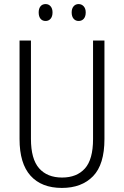

<svg xmlns="http://www.w3.org/2000/svg" viewBox="-20 -913 609 943"><path d="M493 -230Q493 -105 437 -47.5Q381 10 284 10Q184 10 130 -50Q76 -110 76 -230V-714H132V-231Q132 -132 172 -86.5Q212 -41 285 -41Q357 -41 397 -85.5Q437 -130 437 -230V-714H493ZM170 -852Q170 -871 179 -882Q188 -893 204 -893Q219 -893 228.5 -882Q238 -871 238 -852Q238 -832 228.5 -821Q219 -810 204 -810Q188 -810 179 -821Q170 -832 170 -852ZM332 -852Q332 -871 341.5 -882Q351 -893 366 -893Q381 -893 391 -882Q401 -871 401 -852Q401 -832 391.5 -821Q382 -810 366 -810Q351 -810 341.5 -821Q332 -832 332 -852Z"/></svg>

Font: Noto Sans Lao Looped Condensed Light
Style: Regular
Weight: 300
Width: 3
Designer: Mark Frömberg, Ben Mitchell
Foundry: The Fontpad Ltd
Version: Version 1.002; ttfautohint (v1.8.4.7-5d5b)